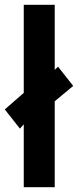

<svg xmlns="http://www.w3.org/2000/svg" viewBox="-44 -831 325 800"><path d="M55 -51V-313L39 -295L-24 -375L55 -444V-811H184V-540L198 -553L261 -473L184 -409V-51Z"/></svg>

Font: Noto Sans Tamil UI ExtraCondensed
Style: Bold
Weight: 700
Width: 2
Designer: Jelle Bosma - Monotype Design Team
Foundry: Monotype Imaging Inc.
Version: Version 2.004; ttfautohint (v1.8.4.7-5d5b)